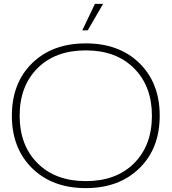

<svg xmlns="http://www.w3.org/2000/svg" viewBox="-20 -959 882 987"><path d="M403 -803 468 -939H510L431 -803ZM421 8Q249 8 145 -94.5Q41 -197 41 -364Q41 -532 145 -634Q249 -736 421 -736Q593 -736 697 -634Q801 -532 801 -364Q801 -196 696.5 -94Q592 8 421 8ZM421 -28Q578 -28 669.5 -120Q761 -212 761 -364Q761 -516 669 -608Q577 -700 421 -700Q264 -700 172.5 -608Q81 -516 81 -364Q81 -212 173 -120Q265 -28 421 -28Z"/></svg>

Font: Mona Sans Expanded ExtraLight
Style: Regular
Weight: 200
Width: 7
Designer: Deni Anggara
Foundry: GitHub
Version: Version 1.001;gftools[0.9.33]